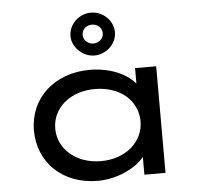

<svg xmlns="http://www.w3.org/2000/svg" viewBox="-56 -874 998 942"><g transform="rotate(-5 443.0 -402.5)"><path d="M425 -604C485 -604 535 -653 535 -709C535 -767 485 -815 425 -815C367 -815 316 -767 316 -709C316 -653 369 -604 425 -604ZM425 -663C398 -663 376 -684 376 -709C376 -736 397 -756 425 -756C453 -756 475 -737 475 -709C475 -684 453 -663 425 -663ZM388 10C486 10 575 -36 617 -86C617 -87 617 -87 618 -87V0H722V-525H618V-449C606 -463 591 -476 573 -488C529 -517 466 -536 395 -536C222 -536 97 -423 97 -263C97 -107 214 10 388 10ZM412 -85C290 -85 202 -163 202 -263C202 -365 290 -440 412 -440C536 -440 622 -365 622 -263C622 -163 536 -85 412 -85Z"/></g></svg>

Font: Lexend Peta
Style: Regular
Weight: 400
Designer: Bonnie Shaver-Troup, Thomas Jockin
Foundry: Lexend
Version: Version 1.007